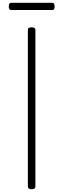

<svg xmlns="http://www.w3.org/2000/svg" viewBox="-20 -1344 454 1378"><path d="M207 14Q193 14 186.5 9Q180 4 180 -5V-1129Q180 -1139 186.5 -1143.5Q193 -1148 207 -1148Q220 -1148 227 -1143.5Q234 -1139 234 -1129V-5Q234 4 228 9Q222 14 207 14ZM62 -1272Q51 -1272 47 -1278.5Q43 -1285 43 -1297Q43 -1309 47 -1316.5Q51 -1324 62 -1324H353Q364 -1324 368 -1316.5Q372 -1309 372 -1297Q372 -1285 368 -1278.5Q364 -1272 353 -1272Z"/></svg>

Font: Playwrite CL ExtraLight
Style: Regular
Weight: 200
Designer: Veronika Burian, José Scaglione
Foundry: TypeTogether
Version: Version 1.002